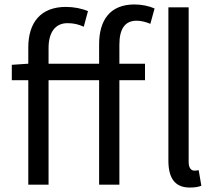

<svg xmlns="http://www.w3.org/2000/svg" viewBox="-20 -829 968 862"><path d="M832 13C856 13 871 10 884 5L872 -65C862 -63 857 -63 852 -63C839 -63 827 -74 827 -102V-796H736V-108C736 -31 764 13 832 13ZM425 0H516V-469H631V-543H516V-629C516 -699 541 -736 593 -736C612 -736 634 -731 655 -722L674 -791C649 -802 616 -809 584 -809C475 -809 425 -740 425 -630V-543H198V-613C198 -685 229 -725 283 -725C310 -725 332 -720 356 -709L375 -779C347 -791 311 -798 276 -798C163 -798 107 -728 107 -616V-543L33 -538V-469H107V0H198V-469H425Z"/></svg>

Font: Microsoft YaHei
Style: Regular
Weight: 400
Designer: Ryoko NISHIZUKA 西塚涼子 (kana, bopomofo & ideographs); Paul D. Hunt (Latin, Greek & Cyrillic); Sandoll Communications 산돌커뮤니
Foundry: Adobe
Version: Version 2.001;hotconv 1.0.111;makeotfexe 2.5.65597